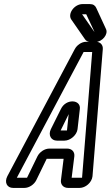

<svg xmlns="http://www.w3.org/2000/svg" viewBox="-20 -897 543 942"><path d="M62.6 -25 390.3 -642H432.3L382.6 -25H331.6L344.7 -130C347.2 -151 333.4 -168 309.4 -168H222.4C198.4 -168 174.2 -151 163.7 -130L112.6 -25ZM44.4 25H99.4C123.4 25 147.6 8 158 -13L209.1 -118H292.1L279 -13C276.6 8 290.4 25 314.4 25H370.4C399.4 25 430.3 -1 433.8 -32L484.3 -655C486.4 -675 473.6 -692 450.6 -692H402.6C379.6 -692 356.4 -675 346.3 -655L15.8 -32C0.6 -2 14.4 25 44.4 25ZM259.3 -207H296.3C325.3 -207 356.5 -234 360.4 -263L371.7 -362C378 -409 303.9 -415 278.7 -362L229.4 -263C215.5 -234 230.3 -207 259.3 -207ZM277.6 -257 317 -337 308.6 -257ZM442.9 -742H441.9L382.8 -827H402.8L403.5 -826ZM427.3 -691H448.3C481.3 -691 512.9 -729 499.8 -755L452.3 -858C447 -870 437.1 -877 421.1 -877H385.1C344.1 -877 310.5 -829 329.9 -801L397.2 -704C402.1 -697 410.3 -691 427.3 -691Z"/></svg>

Font: DIN Rundschrift
Style: EngKontKu
Weight: 400
Width: 3
Version: Version 1.027